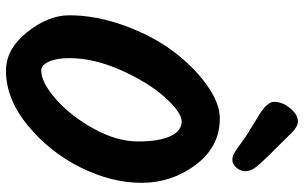

<svg xmlns="http://www.w3.org/2000/svg" viewBox="-212 -844 1042 659"><g transform="rotate(90 309.5 -514.0)"><path d="M329 -933Q329 -962 351 -988.5Q373 -1015 396 -1015Q414 -1015 436 -993Q444 -985 461.5 -967Q479 -949 509 -919Q539 -889 553 -871Q567 -853 567 -835Q567 -817 554.5 -803.5Q542 -790 529.5 -790Q517 -790 506 -796Q495 -802 473.5 -818Q452 -834 438 -842.5Q424 -851 412 -858.5Q400 -866 393.5 -870Q387 -874 377.5 -879.5Q368 -885 363 -889Q358 -893 351.5 -898Q345 -903 341.5 -907Q338 -911 335 -916Q329 -924 329 -933ZM179 -230Q179 -187 191 -160.5Q203 -134 221 -134Q263 -134 321 -185.5Q379 -237 422 -315.5Q465 -394 465 -466Q465 -538 447 -577Q429 -616 397 -616Q365 -616 313.5 -558.5Q262 -501 220.5 -408Q179 -315 179 -230ZM222 -13Q148 -13 90 -85.5Q32 -158 32 -230Q32 -322 67 -418.5Q102 -515 154.5 -585.5Q207 -656 270 -701.5Q333 -747 386 -747Q483 -747 545 -664.5Q607 -582 607 -479Q607 -376 555 -270.5Q503 -165 411.5 -89Q320 -13 222 -13Z"/></g></svg>

Font: Kalam
Style: Bold
Weight: 700
Version: Version 2.001;PS 1.0;hotconv 1.0.79;makeotf.lib2.5.61930; tt